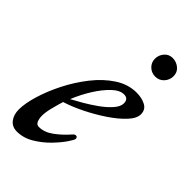

<svg xmlns="http://www.w3.org/2000/svg" viewBox="-221 -718 795 795"><g transform="rotate(45 176.0 -321.0)"><path d="M220 -139Q227 -147 233 -147Q243 -147 243 -136Q243 -130 227 -106.5Q211 -83 184 -55Q157 -27 122 -6Q87 15 49 15Q21 15 5.5 -5Q-10 -25 -10 -56Q-10 -91 5 -141Q20 -191 47 -244.5Q74 -298 111 -345Q148 -392 192.5 -421Q237 -450 286 -450Q317 -450 339.5 -438Q362 -426 362 -399Q362 -375 336 -347Q310 -319 269 -291.5Q228 -264 182.5 -241.5Q137 -219 98 -207Q90 -181 83 -153Q76 -125 76 -106Q76 -88 81.5 -75.5Q87 -63 100 -63Q132 -63 163 -86Q194 -109 220 -139ZM254 -408Q230 -408 203.5 -383Q177 -358 152.5 -319Q128 -280 110 -236Q129 -246 157.5 -262.5Q186 -279 214 -299Q242 -319 261 -340.5Q280 -362 280 -381Q280 -408 254 -408ZM293 -551Q271 -551 255.5 -566Q240 -581 240 -603Q240 -624 254 -640.5Q268 -657 290 -657Q312 -657 329 -643Q346 -629 346 -606Q346 -584 331 -567.5Q316 -551 293 -551Z"/></g></svg>

Font: Sedan
Style: Italic
Weight: 400
Italic angle: -13.8°
Designer: Sebastian Salazar
Foundry: Sebastian Salazar
Version: Version 1.100; ttfautohint (v1.8.4.7-5d5b)